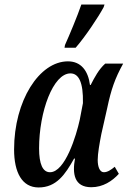

<svg xmlns="http://www.w3.org/2000/svg" viewBox="-20 -816 562 845"><path d="M264 -606H313C355 -654 413 -741 436 -784L440 -796H338C321 -746 285 -660 266 -618ZM150 9C228 9 267 -48 306 -118H310C298 -52 306 8 382 8C433 8 474 -19 503 -51L485 -82C468 -68 453 -58 437 -58C419 -58 410 -82 410 -112C410 -140 418 -185 426 -226L452 -341C469 -422 486 -471 522 -536H443C415 -511 397 -477 379 -442H376C368 -504 337 -546 279 -546C153 -546 42 -373 42 -158C42 -57 77 9 150 9ZM200 -58C168 -58 152 -94 152 -163C152 -325 214 -493 290 -493C326 -493 347 -455 345 -362L331 -289C316 -220 267 -58 200 -58Z"/></svg>

Font: Noto Serif Condensed Semi
Style: Italic
Weight: 600
Width: 3
Italic angle: -12°
Designer: Monotype Design Team
Foundry: Monotype Imaging Inc.
Version: Version 1.901